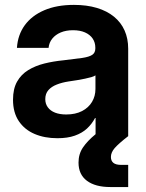

<svg xmlns="http://www.w3.org/2000/svg" viewBox="-20 -546 587 770"><path d="M210.4 8.3Q158.7 8.3 118.7 -8.8Q78.6 -25.9 55.4 -60.3Q32.2 -94.7 32.2 -146Q32.2 -189.9 48.6 -218.8Q64.9 -247.6 93.3 -264.9Q121.6 -282.2 158 -291.3Q194.3 -300.3 234.4 -304.2Q282.2 -309.6 310.1 -313.7Q337.9 -317.9 350.1 -326.2Q362.3 -334.5 362.3 -351.6V-355Q362.3 -375.5 351.6 -391.4Q340.8 -407.2 320.8 -416Q300.8 -424.8 272.9 -424.8Q244.6 -424.8 223.4 -415.8Q202.1 -406.7 189.5 -390.9Q176.8 -375 174.8 -354H47.9Q51.3 -406.2 79.3 -444.8Q107.4 -483.4 157.5 -504.9Q207.5 -526.4 276.4 -526.4Q328.1 -526.4 368.7 -514.2Q409.2 -502 437.3 -479Q465.3 -456.1 479.7 -423.6Q494.1 -391.1 494.1 -350.6V0H363.3V-72.8H361.3Q348.6 -48.8 328.9 -30.5Q309.1 -12.2 280 -2Q251 8.3 210.4 8.3ZM245.6 -86.9Q282.7 -86.9 309.1 -100.6Q335.4 -114.3 349.1 -137.5Q362.8 -160.6 362.8 -189.5V-243.7Q356.9 -239.7 346.2 -236.6Q335.4 -233.4 321 -230.5Q306.6 -227.5 289.6 -224.6Q272.5 -221.7 254.4 -219.2Q229 -215.3 207.8 -207Q186.5 -198.7 174.1 -184.6Q161.6 -170.4 161.6 -148.4Q161.6 -129.4 171.9 -115.5Q182.1 -101.6 200.9 -94.2Q219.7 -86.9 245.6 -86.9ZM422.4 204.1Q362.3 204.1 328.6 179Q294.9 153.8 294.9 106Q294.9 71.8 312.7 45.4Q330.6 19 363.3 -7.8L494.1 0Q455.1 30.3 439.9 47.9Q424.8 65.4 424.8 83.5Q424.8 99.1 434.8 107.2Q444.8 115.2 465.3 115.2Q472.2 115.2 480 115.2Q487.8 115.2 494.1 115.2V204.1Q478.5 204.1 458.5 204.1Q438.5 204.1 422.4 204.1Z"/></svg>

Font: Inter Cardless Display
Style: Bold
Weight: 700
Designer: Rasmus Andersson
Foundry: rsms
Version: Version 4.001;git-9221beed3